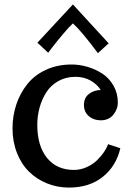

<svg xmlns="http://www.w3.org/2000/svg" viewBox="-20 -827 586 860"><path d="M36.1 0ZM306.6 -722.2Q289.6 -707 262 -674.1Q234.4 -641.1 214.8 -615.7L195.8 -590.8L147.5 -635.7L306.6 -807.1L466.8 -632.8L418.5 -588.9Q344.7 -688 306.6 -722.2ZM36.1 -252Q36.1 -308.6 53.2 -359.4Q70.3 -410.2 102.5 -450.4Q134.8 -490.7 186 -514.4Q237.3 -538.1 300.8 -538.1Q336.4 -538.1 372.1 -527.6Q407.7 -517.1 438.5 -497.1Q469.2 -477.1 488.5 -443.1Q507.8 -409.2 507.8 -367.2Q507.8 -337.9 487.5 -313Q467.3 -288.1 431.2 -288.1Q399.4 -288.1 377.7 -306.9Q356 -325.7 356 -356.9Q356 -388.7 378.4 -406.2Q400.9 -423.8 431.2 -423.8Q415 -449.7 385.5 -466.3Q356 -482.9 317.9 -482.9Q275.4 -482.9 241.7 -464.1Q208 -445.3 188 -414.3Q168 -383.3 157.5 -345.7Q147 -308.1 147 -268.1Q147 -173.8 190.4 -119.9Q233.9 -65.9 311 -65.9Q340.8 -65.9 368.4 -78.4Q396 -90.8 414.8 -109.4Q433.6 -127.9 446.3 -146.7Q459 -165.5 463.9 -181.2L519 -163.1Q500.5 -83 440.4 -34.9Q380.4 13.2 289.1 13.2Q236.8 13.2 190.4 -5.6Q144 -24.4 109.9 -58.1Q75.7 -91.8 55.9 -142.1Q36.1 -192.4 36.1 -252Z"/></svg>

Font: Trocchi
Style: Regular
Weight: 400
Designer: vernon adams
Version: Version 1.0; ttfautohint (v0.8) -l 6 -r 50 -G 100